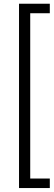

<svg xmlns="http://www.w3.org/2000/svg" viewBox="-20 -832 281 1005"><path d="M240.7 -762.7H138.2V102.5H240.7V152.3H79.6V-812.5H240.7Z"/></svg>

Font: RobotoInd Light
Style: Regular
Weight: 300
Designer: Google
Version: Version 2.001151; 2014